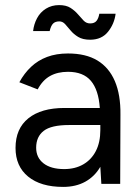

<svg xmlns="http://www.w3.org/2000/svg" viewBox="-20 -722 549 754"><path d="M228 12Q140 12 90.5 -28.5Q41 -69 41 -141Q41 -217 91.5 -257.5Q142 -298 233 -298H372Q367 -369 337 -404.5Q307 -440 247 -440Q206 -440 176.5 -423.5Q147 -407 128 -371L56 -399Q75 -434 102 -459.5Q129 -485 165 -498.5Q201 -512 247 -512Q317 -512 362.5 -484.5Q408 -457 431 -403.5Q454 -350 453 -271L452 0H378L374 -67Q352 -29 315 -8.5Q278 12 228 12ZM232 -58Q275 -58 307 -76.5Q339 -95 356.5 -129Q374 -163 374 -211V-231H251Q181 -231 151.5 -208Q122 -185 122 -142Q122 -103 151 -80.5Q180 -58 232 -58ZM334 -566Q305 -566 287 -577Q269 -588 257.5 -602Q246 -616 236 -627Q226 -638 213 -638Q197 -638 188.5 -629.5Q180 -621 175 -600H110Q113 -627 125.5 -650.5Q138 -674 160.5 -688Q183 -702 212 -702Q240 -702 257 -691Q274 -680 286 -666Q298 -652 308.5 -641Q319 -630 334 -630Q351 -630 359 -640Q367 -650 370 -668H434Q429 -628 404 -597Q379 -566 334 -566Z"/></svg>

Font: Figtree Light
Style: Regular
Weight: 400
Version: Version 2.002